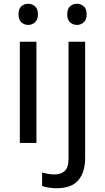

<svg xmlns="http://www.w3.org/2000/svg" viewBox="-20 -757 556 1017"><path d="M130 -737Q150 -737 165.5 -723.5Q181 -710 181 -681Q181 -653 165.5 -639Q150 -625 130 -625Q108 -625 93 -639Q78 -653 78 -681Q78 -710 93 -723.5Q108 -737 130 -737ZM173 -536V0H85V-536ZM336 -681Q336 -710 351 -723.5Q366 -737 388 -737Q408 -737 423.5 -723.5Q439 -710 439 -681Q439 -653 423.5 -639Q408 -625 388 -625Q366 -625 351 -639Q336 -653 336 -681ZM280 240Q255 240 236 236.5Q217 233 203 228V157Q218 161 234 164Q250 167 269 167Q301 167 322 149.5Q343 132 343 83V-536H431V80Q431 155 395 197.5Q359 240 280 240Z"/></svg>

Font: Noto Music
Style: Regular
Weight: 400
Designer: Monotype Design Team, Benjamin Yang
Foundry: Monotype Imaging Inc.
Version: Version 2.002; ttfautohint (v1.8.4.7-5d5b)